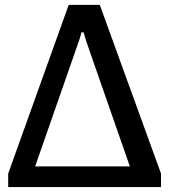

<svg xmlns="http://www.w3.org/2000/svg" viewBox="-20 -759 684 779"><path d="M13.2 0H633.3V-54.7L384.8 -739.3H258.8L13.2 -54.7ZM122.6 -84 289.1 -561C296.4 -582.5 305.2 -604.5 310.5 -627.9H319.3C325.7 -603.5 334 -580.1 342.3 -555.7L506.8 -84Z"/></svg>

Font: Winston Medium
Style: Regular
Weight: 500
Designer: Vernon Adams, Kim Jin-seong, David Berlow, Cristiano Sobral
Foundry: The Winston Project Authors
Version: Version 3.004